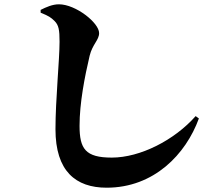

<svg xmlns="http://www.w3.org/2000/svg" viewBox="-20 -818 1040 893"><path d="M169 -759C206 -744 217 -737 234 -720C253 -701 257 -679 257 -624C257 -540 238 -354 238 -217C238 -22 332 55 476 55C696 55 844 -100 905 -267L890 -278C791 -166 632 -85 500 -85C377 -85 350 -126 350 -233C350 -338 374 -462 397 -559C410 -612 441 -632 441 -664C441 -712 332 -798 254 -798C224 -798 195 -785 169 -772Z"/></svg>

Font: Noto Serif SC Black
Style: Regular
Weight: 900
Designer: Ryoko NISHIZUKA 西塚涼子 (kana & ideographs); Frank Grießhammer (Latin, Greek & Cyrillic); Wenlong ZHANG 张文龙 (bopomofo); San
Foundry: Adobe
Version: Version 2.001;hotconv 1.1.0;makeotfexe 2.6.0